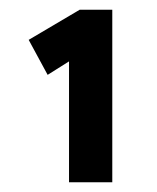

<svg xmlns="http://www.w3.org/2000/svg" viewBox="-20 -804 324 395"><path d="M122 -429V-710L132 -684L78 -650L39 -722L144 -784H211V-429H167Q159 -429 148 -429Q137 -429 122 -429Z"/></svg>

Font: Lexend Zetta Medium
Style: Regular
Weight: 500
Designer: Bonnie Shaver-Troup, Thomas Jockin
Foundry: Lexend
Version: Version 1.007